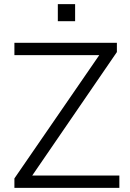

<svg xmlns="http://www.w3.org/2000/svg" viewBox="-20 -913 634 933"><path d="M50 0V-46L485 -678L491 -645H50V-705H548V-660L114 -27L108 -60H560V0ZM261 -810V-893H345V-810Z"/></svg>

Font: Nunito Sans 9pt Light
Style: Regular
Weight: 300
Version: Version 3.101;gftools[0.9.27]